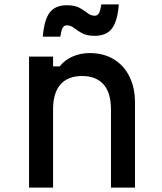

<svg xmlns="http://www.w3.org/2000/svg" viewBox="-20 -859 740 879"><path d="M113 0V-600H223V-555H253Q276 -584 312 -600Q348 -616 391 -616Q454 -616 500.5 -588Q547 -560 572.5 -509Q598 -458 598 -389V0H488V-359Q488 -434 454 -472.5Q420 -511 356 -511Q291 -511 257 -472.5Q223 -434 223 -359V0ZM176 -691Q182 -768 207.5 -801.5Q233 -835 286 -835Q323 -835 344.5 -823Q366 -811 381 -799Q396 -787 414 -787Q427 -787 433.5 -799.5Q440 -812 444 -839H524Q518 -762 492.5 -728.5Q467 -695 414 -695Q377 -695 355.5 -707Q334 -719 319 -731Q304 -743 286 -743Q273 -743 266.5 -731Q260 -719 256 -691Z"/></svg>

Font: Martian Mono
Style: Regular
Weight: 400
Monospace: yes
Designer: Roman Shamin
Foundry: Evil Martians
Version: Version 1.000; ttfautohint (v1.8.4.7-5d5b)